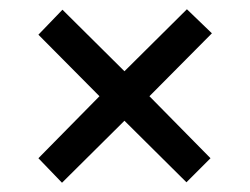

<svg xmlns="http://www.w3.org/2000/svg" viewBox="-20 -561 540 415"><path d="M114 -166 63 -219 195 -353 63 -486 115 -540 249 -407 384 -541 438 -489 303 -353 435 -219 383 -167 249 -300Z"/></svg>

Font: Noto Sans Mono ExtraCondensed Medium
Style: Regular
Weight: 500
Width: 2
Designer: Monotype Design Team
Foundry: Monotype Imaging Inc.
Version: Version 2.014